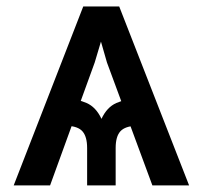

<svg xmlns="http://www.w3.org/2000/svg" viewBox="-20 -562 615 582"><path d="M441.9 0 304.2 -372.6 255.4 -542.5H341.3L553.2 0ZM244.1 0V-113.3Q244.1 -147.5 230.2 -163.6Q216.3 -179.7 182.1 -180.7V-262.2Q213.9 -262.2 242.4 -249.8Q271 -237.3 287.6 -201.7Q304.2 -237.3 332.8 -249.8Q361.3 -262.2 393.1 -262.2V-180.7Q359.4 -179.7 345 -164.1Q330.6 -148.4 330.6 -113.3V0ZM21.5 0 232.4 -542.5H317.9L267.1 -372.6L131.8 0Z"/></svg>

Font: Inter 16pt Medium
Style: Regular
Weight: 500
Version: Version 4.001;git-66647c0bb